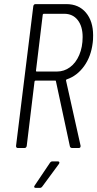

<svg xmlns="http://www.w3.org/2000/svg" viewBox="-20 -720 473 934"><path d="M320 -8 252 -325Q252 -328 249 -328H153Q150 -328 148 -324L110 -10Q108 0 99 0H67Q58 0 58 -10L142 -690Q144 -700 153 -700H303Q363 -700 398 -658.5Q433 -617 433 -548Q433 -524 431 -512Q423 -445 389 -398Q355 -351 305 -334Q301 -333 301 -329L372 -11V-9Q372 0 363 0H331Q327 0 324 -2Q321 -4 320 -8ZM188 -649 155 -376Q155 -372 158 -372H257Q292 -372 320.5 -393Q349 -414 365.5 -452.5Q382 -491 382 -540Q382 -592 358 -622.5Q334 -653 292 -653H193Q190 -653 188 -649ZM149 182 223 72Q228 65 235 65H261Q267 65 268.5 68.5Q270 72 267 77L186 187Q181 194 174 194H154Q148 194 146.5 190.5Q145 187 149 182Z"/></svg>

Font: Barlow Condensed Light
Style: Italic
Weight: 300
Width: 3
Italic angle: -7°
Designer: Jeremy Tribby
Foundry: Tribby Type
Version: Version 1.408